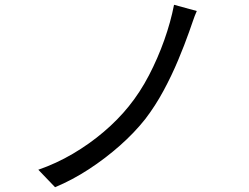

<svg xmlns="http://www.w3.org/2000/svg" viewBox="-20 -765 1040 802"><path d="M802 -719Q793 -699 785 -675Q777 -651 770 -632Q751 -578 724 -513.5Q697 -449 663 -386Q629 -323 587 -268Q542 -211 481 -157Q420 -103 351 -58Q282 -13 210 17L140 -56Q215 -82 284 -122.5Q353 -163 413 -214Q473 -265 518 -321Q565 -379 602 -450Q639 -521 666 -597Q693 -673 707 -745Z"/></svg>

Font: Noto Sans HK
Style: Regular
Weight: 400
Designer: Ryoko NISHIZUKA 西塚涼子 (kana, bopomofo & ideographs); Paul D. Hunt (Latin, Greek & Cyrillic); Sandoll Communications 산돌커뮤니
Foundry: Adobe
Version: Version 2.004-H2;hotconv 1.0.118;makeotfexe 2.5.65603